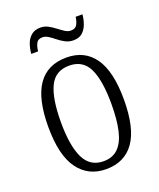

<svg xmlns="http://www.w3.org/2000/svg" viewBox="-136 -802 745 897"><g transform="rotate(-20 237.0 -353.5)"><path d="M237 10Q149 10 99 -58Q49 -126 49 -268Q49 -407 96.5 -475.5Q144 -544 239 -544Q329 -544 377 -476Q425 -408 425 -268Q425 -126 377 -58Q329 10 237 10ZM238 -29Q284 -29 311.5 -57Q339 -85 351 -138Q363 -191 363 -268Q363 -386 334.5 -445Q306 -504 238 -504Q169 -504 140.5 -445Q112 -386 112 -268Q112 -151 141.5 -90Q171 -29 238 -29ZM299 -608Q277 -608 259 -617.5Q241 -627 225.5 -639.5Q210 -652 195.5 -661.5Q181 -671 166 -671Q143 -671 135 -654Q127 -637 125 -616H91Q93 -641 101 -664Q109 -687 126.5 -702Q144 -717 172 -717Q193 -717 210.5 -707.5Q228 -698 243.5 -686Q259 -674 273.5 -664.5Q288 -655 303 -655Q326 -655 334.5 -671.5Q343 -688 345 -708H379Q377 -684 368.5 -660.5Q360 -637 343.5 -622.5Q327 -608 299 -608Z"/></g></svg>

Font: Noto Serif Khmer Condensed Light
Style: Regular
Weight: 300
Width: 3
Designer: Danh Hong and the Monotype Design Team
Foundry: Monotype Imaging Inc.
Version: Version 2.004